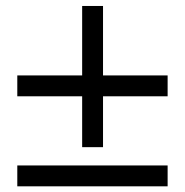

<svg xmlns="http://www.w3.org/2000/svg" viewBox="-20 -661 633 656"><path d="M552.7 -95.7V-24.4H39.1V-95.7ZM332 -640.6V-403.3H552.7V-332H332V-158.2H260.7V-332H39.1V-403.3H260.7V-640.6Z"/></svg>

Font: Uchen
Style: Regular
Weight: 400
Designer: Christopher J. Fynn
Foundry: Christopher J. Fynn for DDC
Version: Version 1.000 preliminary